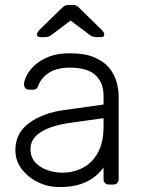

<svg xmlns="http://www.w3.org/2000/svg" viewBox="-20 -745 576 775"><path d="M221 10Q173 10 132.5 -10Q92 -30 67 -63.5Q42 -97 42 -139Q42 -207 97 -248Q152 -289 240 -301L398 -323V-358Q398 -411 365.5 -441.5Q333 -472 262 -472Q210 -472 178 -451.5Q146 -431 134 -398Q129 -383 115 -383H99Q87 -383 82 -389.5Q77 -396 77 -405Q77 -419 87.5 -440Q98 -461 120 -481.5Q142 -502 177 -516Q212 -530 262 -530Q321 -530 359.5 -514Q398 -498 419.5 -472.5Q441 -447 450 -416Q459 -385 459 -355V-22Q459 -12 453 -6Q447 0 437 0H420Q410 0 404 -6Q398 -12 398 -22V-69Q386 -51 364 -33Q342 -15 307.5 -2.5Q273 10 221 10ZM231 -48Q277 -48 315 -68Q353 -88 375.5 -129.5Q398 -171 398 -234V-268L269 -250Q187 -239 145 -212Q103 -185 103 -144Q103 -111 122 -90Q141 -69 170.5 -58.5Q200 -48 231 -48ZM143 -595Q129 -595 129 -606Q129 -614 141 -626L228 -711Q239 -722 246 -723.5Q253 -725 260 -725H270Q278 -725 285 -723.5Q292 -722 302 -711L389 -626Q401 -614 401 -606Q401 -595 387 -595H370Q364 -595 356.5 -597Q349 -599 345 -602L265 -662L185 -602Q181 -599 173.5 -597Q166 -595 160 -595Z"/></svg>

Font: Rubik Light
Style: Regular
Weight: 300
Designer: Hubert and Fischer
Foundry: Hubert and Fischer
Version: Version 2.300;gftools[0.9.30]